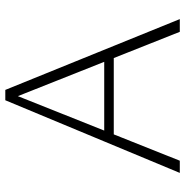

<svg xmlns="http://www.w3.org/2000/svg" viewBox="-7 -691 698 724"><g transform="rotate(-90 342.0 -329.0)"><path d="M584 0 333 -632H350L98 0H52L326 -658H365L632 0ZM172 -249 185 -285H489L507 -249Z"/></g></svg>

Font: Ysabeau Office ExtraLight
Style: Regular
Weight: 250
Designer: Christian Thalmann (Catharsis Fonts)
Version: Version 2.001;gftools[0.9.30]; featfreeze: tnum,lnum,ss02